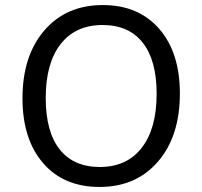

<svg xmlns="http://www.w3.org/2000/svg" viewBox="-20 -730 801 760"><path d="M374 10Q232 10 150.5 -84.5Q69 -179 69 -341Q69 -509 155.5 -609.5Q242 -710 387 -710Q528 -710 610 -616Q692 -522 692 -360Q692 -191 605.5 -90.5Q519 10 374 10ZM375 -69Q482 -69 541 -145Q600 -221 600 -359Q600 -491 545 -561Q490 -631 386 -631Q279 -631 220 -555.5Q161 -480 161 -342Q161 -209 216 -139Q271 -69 375 -69Z"/></svg>

Font: Solway
Style: Regular
Weight: 400
Designer: Mariya V. Pigoulevskaya
Foundry: The Northern Block Ltd.
Version: Version 1.000;hotconv 1.0.109;makeotfexe 2.5.65596